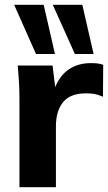

<svg xmlns="http://www.w3.org/2000/svg" viewBox="-20 -780 451 800"><path d="M61 0V-373Q61 -405 59 -439.5Q57 -474 54 -507H199L210 -417Q231 -468 269 -492.5Q307 -517 358 -517Q377 -517 388 -515.5Q399 -514 410 -510L409 -377Q388 -386 373.5 -388.5Q359 -391 337 -391Q273 -391 243 -354.5Q213 -318 213 -253V0ZM292 -555 200 -760H323L370 -555ZM130 -555 39 -760H162L209 -555Z"/></svg>

Font: Mulish ExtraBold
Style: Regular
Weight: 800
Designer: Vernon Adams
Foundry: Vernon Adams
Version: Version 3.603; ttfautohint (v1.8.3)